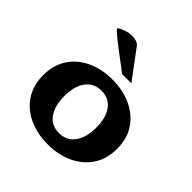

<svg xmlns="http://www.w3.org/2000/svg" viewBox="-187 -831 987 987"><g transform="rotate(45 307.0 -337.0)"><path d="M307.1 14.6Q231.9 14.6 171.1 -12.7Q110.4 -40 74.5 -92.8Q38.6 -145.5 38.6 -221.2Q38.6 -295.9 74 -348.6Q109.4 -401.4 170.2 -429.2Q231 -457 307.1 -457Q379.9 -457 440.7 -430.2Q501.5 -403.3 538.3 -350.8Q575.2 -298.3 575.2 -221.2Q575.2 -146.5 539.3 -93.8Q503.4 -41 442.6 -13.2Q381.8 14.6 307.1 14.6ZM306.2 -67.4Q360.8 -67.4 391.6 -108.9Q422.4 -150.4 422.4 -223.6Q422.4 -294.9 392.1 -335.7Q361.8 -376.5 307.6 -376.5Q252.4 -376.5 221.9 -335.4Q191.4 -294.4 191.4 -221.7Q191.4 -149.4 221.4 -108.4Q251.5 -67.4 306.2 -67.4ZM320.8 -511.7Q314.9 -517.1 294.7 -532.2Q274.4 -547.4 248.3 -566.9Q222.2 -586.4 197 -606Q171.9 -625.5 155 -640.4Q138.2 -655.3 137.7 -660.2Q137.7 -662.6 149.9 -669.2Q162.1 -675.8 180.9 -681.6Q199.7 -687.5 218.8 -687.5Q235.4 -687.5 250.5 -682.6Q265.6 -677.7 273.4 -666.5L388.7 -511.7Z"/></g></svg>

Font: Kameron
Style: Regular
Weight: 400
Designer: Vernon Adams
Foundry: Vernon Adams
Version: Version 1.100